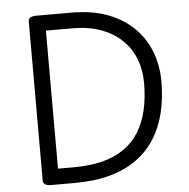

<svg xmlns="http://www.w3.org/2000/svg" viewBox="-60 -978 1023 1038"><g transform="rotate(-5 451.5 -459.5)"><path d="M176 0Q132 0 132 -28V-892Q132 -906 143 -912.5Q154 -919 176 -919H364Q481 -919 566.5 -885.5Q652 -852 708 -794.5Q764 -737 791 -663Q818 -589 818 -507Q818 -415 799 -336.5Q780 -258 740.5 -196Q701 -134 640 -90Q579 -46 495.5 -23Q412 0 306 0ZM220 -85H306Q392 -85 460 -102Q528 -119 578 -153.5Q628 -188 660 -239Q692 -290 708 -357Q724 -424 724 -507Q724 -577 701 -636.5Q678 -696 631.5 -740.5Q585 -785 518.5 -809.5Q452 -834 364 -834H220Z"/></g></svg>

Font: Playwrite DE Grund
Style: Regular
Weight: 400
Designer: Veronika Burian, José Scaglione
Foundry: TypeTogether
Version: Version 1.002